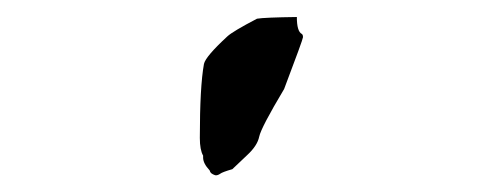

<svg xmlns="http://www.w3.org/2000/svg" viewBox="-20 -843 586 228"><path d="M236.3 -634.8Q235.4 -634.8 232.9 -636Q230.5 -637.2 229.7 -638.7Q229 -640.1 229 -640.6Q221.2 -648.9 221.2 -655.8V-658.2Q217.3 -665 217.3 -679.2Q217.3 -740.2 222.2 -767.1Q224.1 -775.9 250 -799.8Q256.3 -805.7 285.2 -820.8Q293.9 -822.3 332.5 -822.8Q332.5 -805.7 338.4 -802.7Q339.8 -801.8 339.8 -798.8Q339.8 -796.4 317.4 -737.3Q290 -691.4 287.8 -680.7Q285.6 -669.9 273.4 -658.7L255.9 -642.1Q244.1 -638.7 241.5 -636.7Q238.8 -634.8 236.3 -634.8Z"/></svg>

Font: Kurland
Style: Regular
Weight: 400
Designer: GGBot
Version: 0.22